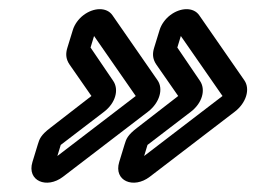

<svg xmlns="http://www.w3.org/2000/svg" viewBox="-20 -496 555 416"><path d="M318.8 -356 366.1 -288 277 -219C256.1 -203 253.6 -195 249.9 -183L238.3 -145C225.8 -104 269.3 -86 304.5 -113L488.7 -254C513.5 -273 522.6 -303 509.4 -322L411.6 -463C399.1 -481 370.8 -480 348.6 -463C338.1 -455 329.4 -443 325.8 -431L313.8 -392C310.5 -381 309.8 -369 318.8 -356ZM371.8 -418 462.1 -288 292.3 -158 299.6 -182 393.7 -254C418.5 -273 426.3 -302 413.1 -321L364.2 -393ZM130.8 -356 178.1 -288 89 -219C68.1 -203 65.6 -195 61.9 -183L50.3 -145C37.8 -104 81.3 -86 116.5 -113L300.7 -254C325.5 -273 334.6 -303 321.4 -322L223.6 -463C211.1 -481 182.8 -480 160.6 -463C150.1 -455 141.4 -443 137.8 -431L125.8 -392C122.5 -381 121.8 -369 130.8 -356ZM183.8 -418 274.1 -288 104.3 -158 111.6 -182 205.7 -254C230.5 -273 238.3 -302 225.1 -321L176.2 -393Z"/></svg>

Font: DIN Rundschrift
Style: EngKontKu
Weight: 400
Width: 3
Version: Version 1.027